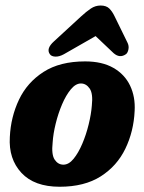

<svg xmlns="http://www.w3.org/2000/svg" viewBox="-20 -684 536 713"><path d="M296 -456Q359 -456 401 -432Q443 -408 463 -366.2Q483 -324.5 480 -272Q476.5 -196 445.5 -131.8Q414.5 -67.5 354 -29Q293.5 9.5 201.5 9.5Q107.5 9.5 59.5 -42.2Q11.5 -94 16.5 -175Q20 -249.5 50.5 -313.8Q81 -378 141.8 -417Q202.5 -456 296 -456ZM215.5 -72.5Q235.5 -72.5 253.2 -94.2Q271 -116 285.5 -150Q300 -184 309.2 -221.8Q318.5 -259.5 321 -291.5Q326 -336.5 313 -355.2Q300 -374 280.5 -374Q261 -374 243 -352.2Q225 -330.5 210.5 -296.5Q196 -262.5 186.8 -224.8Q177.5 -187 175.5 -155Q170.5 -110 183 -91.2Q195.5 -72.5 215.5 -72.5ZM217 -482.5Q199.5 -473 185 -473.8Q170.5 -474.5 165 -483Q150.5 -503.5 180.5 -530.5L280.5 -622.5Q300.5 -641 317.2 -652.2Q334 -663.5 353.5 -663.5Q374.5 -663.5 385.8 -652.5Q397 -641.5 406 -622.5L453 -526.5Q459.5 -514 457 -501Q454.5 -488 448 -483Q425 -466.5 402 -486.5L335 -550Z"/></svg>

Font: Fraunces 144pt S100
Style: Bold Italic
Weight: 700
Italic angle: -16°
Version: Version 1.000; ttfautohint (v1.8.3)